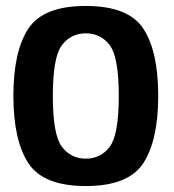

<svg xmlns="http://www.w3.org/2000/svg" viewBox="-20 -621 586 645"><path d="M268 4Q411.5 4 461.5 -73Q511.5 -150 511.5 -299Q511.5 -448.5 461.5 -524.8Q411.5 -601 268 -601Q125.5 -601 75.2 -524.8Q25 -448.5 25 -299Q25 -150 75.2 -73Q125.5 4 268 4ZM268 -88Q218 -88 187.8 -128.2Q157.5 -168.5 157.5 -298.5Q157.5 -429 187.8 -469Q218 -509 268 -509Q318.5 -509 348.8 -469Q379 -429 379 -298.5Q379 -168.5 348.8 -128.2Q318.5 -88 268 -88Z"/></svg>

Font: Anybody SemiCondensed SemiBold
Style: Regular
Weight: 600
Width: 4
Version: Version 1.113;gftools[0.9.25]